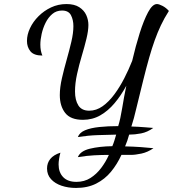

<svg xmlns="http://www.w3.org/2000/svg" viewBox="-20 -740 869 947"><path d="M355 187Q316 187 283.5 176Q251 165 231.5 143.5Q212 122 212 91Q212 64 228 44Q244 24 278 13Q274 27 271.5 43Q269 59 269 71Q269 110 291.5 133.5Q314 157 357 157Q396 157 426 138Q456 119 479 88.5Q502 58 517 24Q482 24 444.5 26Q407 28 364 35Q376 5 423 -6.5Q470 -18 534 -19Q540 -33 544.5 -47.5Q549 -62 553 -76Q507 -75 461 -73.5Q415 -72 364 -64Q372 -86 399.5 -97.5Q427 -109 469.5 -113.5Q512 -118 563 -118Q574 -153 582.5 -206Q591 -259 603 -317Q577 -269 545 -231Q513 -193 474.5 -171Q436 -149 389 -149Q328 -149 301.5 -183Q275 -217 275 -271Q275 -309 285.5 -354.5Q296 -400 309 -446Q322 -492 332 -534.5Q342 -577 342 -611Q342 -642 330 -665Q318 -688 286 -688Q258 -688 238 -671Q218 -654 205 -628Q192 -602 185.5 -573Q179 -544 179 -520Q179 -489 189 -466Q147 -466 130 -487Q113 -508 113 -538Q113 -569 128 -601Q143 -633 170 -660Q197 -687 232 -703.5Q267 -720 308 -720Q347 -720 371 -704.5Q395 -689 405.5 -665.5Q416 -642 416 -617Q416 -589 406.5 -549.5Q397 -510 383.5 -465Q370 -420 360 -374.5Q350 -329 350 -289Q350 -246 366.5 -220Q383 -194 420 -194Q455 -194 486 -216Q517 -238 544 -274.5Q571 -311 593 -354Q615 -397 632 -440Q649 -513 669 -576.5Q689 -640 710.5 -680Q732 -720 754 -720Q764 -720 781.5 -711Q799 -702 813 -686Q790 -650 773.5 -615Q757 -580 743 -541Q729 -502 715.5 -454.5Q702 -407 686.5 -344.5Q671 -282 651 -200Q646 -179 640.5 -158Q635 -137 628 -116Q663 -115 692 -112.5Q721 -110 736 -109Q707 -88 676 -82Q645 -76 617 -76Q613 -61 608 -46.5Q603 -32 597 -18Q639 -17 674.5 -14.5Q710 -12 737 -9Q708 11 677.5 17.5Q647 24 626 24H579Q558 70 527.5 107Q497 144 454.5 165.5Q412 187 355 187Z"/></svg>

Font: Dancing Script Medium
Style: Regular
Weight: 500
Designer: Pablo Impallari
Foundry: Pablo Impallari
Version: Version 2.000